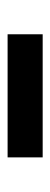

<svg xmlns="http://www.w3.org/2000/svg" viewBox="166 -558 132 503"><g transform="rotate(90 231.5 -307.0)"><path d="M392.8 -353.3V-261.4H70.3V-353.3Z"/></g></svg>

Font: TID UI Medium
Style: Regular
Weight: 500
Designer: The TID Project Authors
Foundry: Bakken & Bæck
Version: Version 1.001;hotconv 1.0.109;makeotfexe 2.5.65596